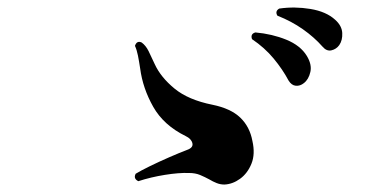

<svg xmlns="http://www.w3.org/2000/svg" viewBox="-20 -688 1040 515"><path d="M582 -193Q571 -193 561 -197Q551 -201 541 -207Q530 -213 517 -218.5Q504 -224 487 -224Q460 -225 422.5 -219Q385 -213 351 -202Q337 -209 344 -222Q357 -230 381.5 -242Q406 -254 433.5 -266Q461 -278 482 -286Q499 -292 496 -304Q493 -316 478 -323Q419 -352 391 -401.5Q363 -451 356 -504Q353 -524 350 -539Q347 -554 342 -565Q347 -580 360 -574Q371 -566 378.5 -551Q386 -536 395 -516Q411 -481 448 -450.5Q485 -420 550 -407Q599 -397 624.5 -372.5Q650 -348 657 -310Q665 -275 654.5 -249Q644 -223 624 -208.5Q604 -194 582 -193ZM795 -465Q785 -457 773.5 -458Q762 -459 754 -472Q738 -502 714 -531Q690 -560 656 -583Q651 -597 665 -601Q710 -597 748 -581.5Q786 -566 803 -538Q817 -515 812.5 -495Q808 -475 795 -465ZM845 -563Q823 -588 792.5 -609.5Q762 -631 724 -646Q717 -658 729 -665Q770 -671 812.5 -664Q855 -657 879 -635Q897 -619 898 -599.5Q899 -580 890 -567Q882 -556 869 -553Q856 -550 845 -563Z"/></svg>

Font: Zen Old Mincho Black
Style: Regular
Weight: 900
Designer: Yoshimichi Ohira
Foundry: Positype
Version: Version 1.001